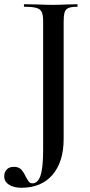

<svg xmlns="http://www.w3.org/2000/svg" viewBox="-73 -645 426 908"><path d="M292 -613Q264 -613 250.5 -607Q237 -601 232.5 -586.5Q228 -572 228 -542V12Q228 120 175.5 181.5Q123 243 28 243Q-8 243 -30.5 228.5Q-53 214 -53 189Q-53 170 -41.5 157Q-30 144 -7 144Q15 144 27 156.5Q39 169 49 191Q57 206 63.5 214Q70 222 80 222Q106 222 118.5 185.5Q131 149 131 65V-544Q131 -574 124.5 -588Q118 -602 99.5 -607.5Q81 -613 42 -613Q40 -613 40 -619Q40 -625 42 -625L102 -624Q150 -622 178 -622Q205 -622 247 -624L292 -625Q294 -625 294 -619Q294 -613 292 -613Z"/></svg>

Font: Cormorant Unicase SemiBold
Style: Regular
Weight: 600
Designer: Christian Thalmann (Catharsis Fonts)
Foundry: Catharsis Fonts
Version: Version 4.000